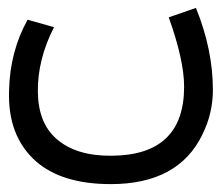

<svg xmlns="http://www.w3.org/2000/svg" viewBox="-20 -304 560 487"><path d="M520 -76Q520 -16 493 38Q432 163 261 163Q137 163 71 105Q-1 41 3 -74Q5 -173 50 -254L117 -235Q75 -153 76 -71Q77 8 123 48Q173 92 263 91Q447 90 447 -84Q447 -151 408 -260L477 -284Q520 -178 520 -76Z"/></svg>

Font: Vazir Code FD
Style: Code-FD
Weight: 400
Foundry: DejaVu fonts team - Redesigned by Saber Rastikerdar
Version: Version 1.1.2